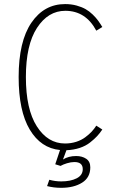

<svg xmlns="http://www.w3.org/2000/svg" viewBox="-20 -726 610 942"><path d="M277 88 251 80 274.5 10Q180.5 1 126 -90.2Q71.5 -181.5 71.5 -348Q71.5 -523 134 -614.5Q196.5 -706 299.5 -706Q329.5 -706 355.8 -698.8Q382 -691.5 400 -681.2Q418 -671 434.8 -654.8Q451.5 -638.5 461.2 -625Q471 -611.5 482 -593.5L452.5 -575.5Q400.5 -673 300.5 -673Q216 -673 161.5 -589.2Q107 -505.5 107 -348Q107 -190 160.8 -106Q214.5 -22 299 -22Q328 -22 353.8 -30.2Q379.5 -38.5 398.2 -52.5Q417 -66.5 429.8 -80.2Q442.5 -94 452.5 -109.5L482 -90.5Q469.5 -72 456.2 -57.8Q443 -43.5 421.8 -26.8Q400.5 -10 371 -0.2Q341.5 9.5 306 11L289 56.5Q316 39.5 353.5 39.5Q383 39.5 403 53Q423 66.5 423 95Q423 145 382.8 170.2Q342.5 195.5 280 195.5Q243.5 195.5 211 187L222 156Q250.5 164 280.5 164Q326.5 164 356.2 148.8Q386 133.5 386 104Q386 69 345 69Q328 69 308.5 75Q289 81 277 88Z"/></svg>

Font: League Mono Narrow Thin
Style: Regular
Weight: 100
Width: 3
Designer: Tyler Finck
Foundry: The League of Moveable Type / Tyler Finck
Version: Version 2.210